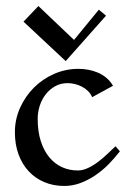

<svg xmlns="http://www.w3.org/2000/svg" viewBox="-20 -612 433 642"><path d="M380.9 -106Q363.8 -84 343.5 -63.2Q323.2 -42.5 299.6 -26.4Q275.9 -10.3 249.5 -0.2Q223.1 9.8 194.8 9.8Q158.7 9.8 128.4 -2.9Q98.1 -15.6 76.2 -39.1Q54.2 -62.5 42 -95.7Q29.8 -128.9 29.8 -169.9Q29.8 -212.9 47.1 -251.5Q64.5 -290 93.5 -319.1Q122.6 -348.1 161.1 -365Q199.7 -381.8 242.2 -381.8Q258.8 -381.8 275.6 -378.7Q292.5 -375.5 307.9 -368.9Q323.2 -362.3 336.2 -351.3Q349.1 -340.3 357.9 -325.2L288.1 -287.1Q283.2 -298.8 274.2 -307.6Q265.1 -316.4 253.9 -322.3Q242.7 -328.1 230.2 -331.1Q217.8 -334 206.1 -334Q182.6 -334 164.1 -323.5Q145.5 -313 132.6 -296.1Q119.6 -279.3 112.8 -258.1Q106 -236.8 106 -214.8Q106 -172.9 116.2 -140.6Q126.5 -108.4 144.5 -86.4Q162.6 -64.5 187 -53.2Q211.4 -42 240.2 -42Q256.8 -42 274.4 -50.3Q292 -58.6 308.3 -71Q324.7 -83.5 339.6 -97.7Q354.5 -111.8 366.2 -123ZM334.5 -559.6 199.7 -407.7 58.6 -539.6 108.4 -591.8 227.5 -478.5 310.5 -579.6Z"/></svg>

Font: Redressed
Style: Regular
Weight: 400
Designer: Astigmatic (AOETI)
Foundry: Astigmatic (AOETI)
Version: Version 1.001